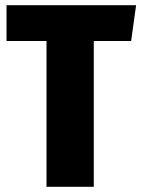

<svg xmlns="http://www.w3.org/2000/svg" viewBox="-20 -715 541 735"><path d="M501 -695 482 -558H339V0H158V-558H5V-695Z"/></svg>

Font: Fira Sans Condensed ExtraBold
Style: Regular
Weight: 800
Width: 3
Designer: Carrois Corporate & Edenspiekermann AG
Foundry: Carrois Corporate GbR & Edenspiekermann AG
Version: Version 4.203